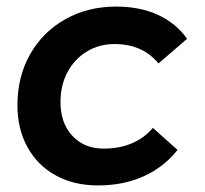

<svg xmlns="http://www.w3.org/2000/svg" viewBox="-20 -559 623 584"><path d="M33 -239Q33 -326 72 -394.5Q111 -463 179.5 -501Q248 -539 333 -539Q406 -539 461 -513.5Q516 -488 549 -441L462 -366Q414 -425 328 -425Q282 -425 244.5 -402.5Q207 -380 185.5 -340Q164 -300 164 -248Q164 -185 200 -146Q236 -107 295 -107Q391 -107 445 -170L520 -103Q479 -51 417.5 -23Q356 5 278 5Q205 5 149.5 -25.5Q94 -56 63.5 -111.5Q33 -167 33 -239Z"/></svg>

Font: Gontserrat Medium
Style: Italic
Weight: 500
Italic angle: -11.3°
Designer: Julieta Ulanovsky
Foundry: Julieta Ulanovsky
Version: Version 6.001